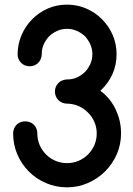

<svg xmlns="http://www.w3.org/2000/svg" viewBox="-20 -801 567 821"><path d="M266.6 -357.9Q255.4 -357.9 246.1 -361.8Q236.3 -366.2 229.5 -373Q222.7 -379.9 218.8 -389.2Q214.8 -398.4 214.8 -409.7Q214.8 -420.4 218.8 -429.7Q222.7 -439.5 230 -446.3Q236.3 -453.1 246.1 -457Q255.9 -460.9 266.6 -461.4Q289.1 -460.9 308.6 -469.7Q328.1 -478.5 343.3 -493.2Q357.4 -507.8 366.2 -527.3Q375 -546.9 375 -569.3Q375 -591.8 366.2 -611.3Q357.4 -630.9 343.3 -646Q328.1 -660.2 308.6 -668.9Q289.1 -677.7 266.6 -677.7Q244.1 -677.7 224.6 -668.9Q205.1 -660.2 190.4 -646Q175.8 -630.9 167 -611.3Q158.2 -591.8 158.7 -569.3Q158.2 -558.6 154.3 -548.8Q150.4 -539.1 143.6 -532.7Q136.7 -525.4 127 -521.5Q117.7 -517.6 106.9 -517.6Q95.7 -517.6 86.4 -521.5Q77.1 -525.4 70.3 -532.2Q63.5 -539.1 59.1 -548.8Q55.2 -558.1 55.2 -569.3Q55.7 -612.8 72.3 -651.4Q88.9 -689.9 117.7 -718.8Q146.5 -748 184.6 -764.6Q222.7 -781.2 266.6 -781.2Q310.1 -781.2 348.6 -764.6Q387.2 -748 416 -718.8Q445.3 -689.9 461.9 -651.4Q478.5 -612.8 478.5 -569.3Q478.5 -478.5 409.2 -412.6Q431.6 -396.5 448.2 -375.5Q464.8 -354.5 475.6 -331.1Q486.3 -307.6 492.2 -282.2Q497.6 -256.8 497.6 -230.5Q497.6 -183.6 479.5 -141.6Q460.9 -99.6 429.7 -68.4Q398.4 -37.1 356.4 -18.6Q314.5 0 266.6 0Q218.8 0 176.8 -18.1Q134.8 -36.1 103.5 -67.4Q72.3 -98.6 54.2 -140.6Q36.1 -182.6 36.1 -230.5Q36.1 -241.2 40 -251Q43.9 -260.7 50.8 -267.6Q57.6 -274.4 67.4 -278.3Q76.7 -282.2 87.9 -282.2Q98.6 -282.2 108.4 -278.3Q118.2 -274.4 125 -267.6Q131.8 -260.7 135.7 -251Q139.6 -241.2 139.6 -230.5Q139.6 -204.1 149.4 -181.2Q159.2 -158.2 176.8 -140.6Q194.3 -123 217.3 -113.3Q240.2 -103.5 266.6 -103.5Q293 -103.5 315.9 -113.3Q338.9 -123 356.4 -140.6Q374 -158.2 383.8 -181.2Q393.6 -204.1 393.6 -230.5Q393.6 -256.8 383.3 -280.3Q373 -303.7 355.5 -320.3Q337.9 -337.9 315.4 -347.7Q292.5 -357.4 266.6 -357.9Z"/></svg>

Font: Comfortaa
Style: Bold
Weight: 700
Designer: Johan Aakerlund
Foundry: Johan Aakerlund
Version: Version 2.001; ttfautohint (v1.4.1)